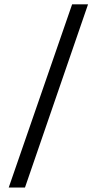

<svg xmlns="http://www.w3.org/2000/svg" viewBox="-20 -770 467 880"><path d="M310.5 -750H383.5L94.5 89.5H20Z"/></svg>

Font: Didactic
Style: Regular
Weight: 400
Designer: Tyler Finck
Foundry: Etcetera Type Co
Version: Version 3.007;FEAKit 1.0